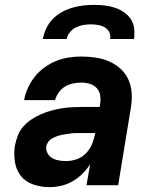

<svg xmlns="http://www.w3.org/2000/svg" viewBox="-20 -760 640 788"><path d="M183 8Q149 8 117.5 -2.5Q86 -13 66.5 -37Q47 -61 41.5 -94Q36 -127 41 -161Q45 -182 53 -203Q61 -224 76 -241Q91 -258 110 -270.5Q129 -283 150 -292Q171 -301 192 -306.5Q213 -312 234.5 -315.5Q256 -319 277 -320Q298 -321 319 -321H389L391 -334Q394 -352 391 -369.5Q388 -387 376.5 -399Q365 -411 348.5 -416Q332 -421 314 -421Q297 -421 280 -417.5Q263 -414 247.5 -405Q232 -396 221 -380.5Q210 -365 206 -349H79Q83 -374 94.5 -399Q106 -424 123 -445.5Q140 -467 163 -483.5Q186 -500 211 -510Q236 -520 262 -524Q288 -528 314 -528Q344 -528 373.5 -523.5Q403 -519 429 -507.5Q455 -496 475.5 -477Q496 -458 507.5 -432Q519 -406 520.5 -376.5Q522 -347 517 -317L465 0H335L350 -86Q336 -64 317.5 -46Q299 -28 277 -15.5Q255 -3 231 2.5Q207 8 183 8ZM252 -99Q274 -99 296 -107Q318 -115 334 -132Q350 -149 358.5 -170.5Q367 -192 371 -214H319Q309 -214 298.5 -214Q288 -214 277.5 -213Q267 -212 257 -210.5Q247 -209 236.5 -207Q226 -205 215.5 -201.5Q205 -198 195.5 -193Q186 -188 179 -179Q172 -170 170 -160Q168 -145 175 -131.5Q182 -118 194.5 -111Q207 -104 222 -101.5Q237 -99 252 -99ZM156 -600Q160 -622 170 -643.5Q180 -665 196.5 -682Q213 -699 234 -710.5Q255 -722 277.5 -728.5Q300 -735 322 -737.5Q344 -740 366 -740Q388 -740 409.5 -737.5Q431 -735 451 -728.5Q471 -722 488 -710.5Q505 -699 516.5 -682Q528 -665 530.5 -643.5Q533 -622 530 -600H432Q435 -615 428.5 -628Q422 -641 409.5 -648Q397 -655 382.5 -657.5Q368 -660 353 -660Q338 -660 322.5 -657.5Q307 -655 292.5 -648Q278 -641 267 -628Q256 -615 254 -600Z"/></svg>

Font: Iosevka SS04 XBd Ex Obl
Style: Regular
Weight: 800
Width: 7
Italic angle: -9°
Monospace: yes
Designer: Belleve Invis
Foundry: Belleve Invis
Version: Version 19.0.0; ttfautohint (v1.8.4)